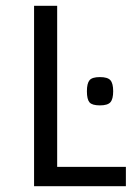

<svg xmlns="http://www.w3.org/2000/svg" viewBox="-20 -645 467 665"><path d="M98 -625H178V-67H416V0H98ZM326 -378Q353 -378 362.5 -367Q372 -356 372 -329Q372 -302 362.5 -291Q353 -280 326 -280Q299 -280 290 -290.5Q281 -301 281 -329Q281 -356 290 -367Q299 -378 326 -378Z"/></svg>

Font: Changa Light
Style: Regular
Weight: 300
Designer: Eduardo Rodriguez Tunni
Foundry: Eduardo Rodriguez Tunni
Version: Version 2.002; ttfautohint (v1.5) -l 8 -r 50 -G 110 -x 14 -H